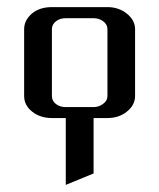

<svg xmlns="http://www.w3.org/2000/svg" viewBox="-20 -332 448 540"><path d="M47.9 -62V-250Q47.9 -274.9 69.8 -293.9Q91.3 -312 126 -312H282.2Q314 -312 336.9 -293.5Q359.9 -274.9 359.9 -250V-62Q359.9 -36.6 336.9 -18.1Q314.5 0 282.2 0H243.2V155.8L165 188V0H126Q92.8 0 70.3 -18.1Q47.9 -36.1 47.9 -62ZM126 -62Q126 -48.3 137.2 -39.6Q148.4 -30.8 165 -30.8H243.2Q258.3 -30.8 270 -40Q282.2 -48.3 282.2 -62V-250Q282.2 -263.2 270.5 -272Q258.8 -280.8 243.2 -280.8H165Q148.4 -280.8 137.2 -272Q126 -263.2 126 -250Z"/></svg>

Font: Hhenum
Style: Regular
Weight: 400
Designer: T. Christopher White
Version: Version 1.0